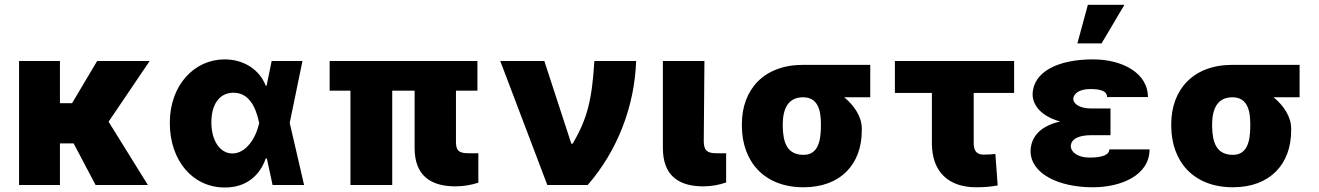

<svg xmlns="http://www.w3.org/2000/svg" viewBox="-20 -791 5640 821"><path d="M236.3 -530.3H61.5V0H236.3V-177.7H294.9L388.7 0H612.3L444.3 -270.5L620.1 -530.3H395.5L288.1 -349.6H236.3Z M940.4 10.7C1035.2 11.7 1092.8 -43.9 1116.2 -113.3H1121.1L1145.5 0H1280.3L1218.8 -265.6L1273.4 -530.3H1141.6L1120.1 -424.8H1116.2C1088.9 -495.1 1020.5 -537.1 940.4 -537.1C811.5 -537.1 706.1 -427.7 706.1 -265.6C706.1 -102.5 805.7 10.7 940.4 10.7ZM883.8 -267.6C883.8 -341.8 916 -394.5 978.5 -394.5C1042 -394.5 1073.2 -337.9 1087.9 -266.6L1088.9 -265.6L1087.9 -263.7C1074.2 -199.2 1031.2 -134.8 973.6 -134.8C920.9 -134.8 883.8 -189.5 883.8 -267.6Z M2021.5 -530.3H1389.6V-403.3H1478.5V0H1657.2V-403.3H1752.9V-158.2C1752.9 -43 1818.4 5.9 1927.7 5.9C1961.9 5.9 1995.1 0 2025.4 -9.8V-135.7H1983.4C1940.4 -135.7 1929.7 -148.4 1929.7 -185.5V-403.3H2021.5Z M2320.3 0H2493.2C2621.1 -147.5 2693.4 -336.9 2700.2 -530.3H2521.5C2511.7 -370.1 2493.2 -285.2 2428.7 -176.8H2422.9L2307.6 -530.3H2119.1Z M2814.5 -530.3V-158.2C2814.5 -43 2878.9 5.9 2987.3 5.9C3019.5 5.9 3054.7 0 3085 -10.7V-135.7H3043C3002.9 -135.7 2990.2 -148.4 2989.3 -185.5L2992.2 -530.3Z M3152.3 -262.7V-251C3153.3 -102.5 3245.1 9.8 3416 9.8C3575.2 9.8 3665 -89.8 3665 -232.4V-242.2C3665 -292.5 3631.8 -340.8 3589.8 -375H3701.2V-513.7H3414.1C3244.1 -513.7 3153.3 -406.2 3152.3 -262.7ZM3327.1 -251V-262.7C3328.1 -324.2 3348.6 -375 3414.1 -375C3474.6 -375 3490.2 -324.2 3490.2 -262.7V-251C3490.2 -181.6 3474.6 -128.9 3416 -128.9C3345.7 -128.9 3328.1 -181.6 3327.1 -251Z M4316.4 -530.3H3806.6V-393.6H3964.8V-178.7C3964.8 -55.7 4036.1 9.8 4154.3 9.8C4194.3 9.8 4218.8 6.8 4246.1 2L4236.3 -132.8C4216.8 -130.9 4210 -129.9 4185.5 -129.9C4154.3 -129.9 4143.6 -148.4 4143.6 -179.7V-393.6H4316.4Z M4586.9 -605.5H4690.4L4788.1 -770.5H4631.8ZM4386.7 -144.5C4387.7 -48.8 4504.9 9.8 4653.3 9.8C4773.4 9.8 4895.5 -41 4895.5 -152.3H4723.6C4723.6 -130.9 4698.2 -117.2 4639.6 -117.2C4585 -117.2 4559.6 -142.6 4558.6 -165C4559.6 -204.1 4607.4 -212.9 4646.5 -212.9H4728.5V-327.1H4646.5C4601.6 -327.1 4570.3 -343.8 4569.3 -368.2C4570.3 -387.7 4590.8 -410.2 4641.6 -410.2C4682.6 -410.2 4713.9 -403.3 4713.9 -376H4888.7C4888.7 -477.5 4781.2 -537.1 4653.3 -537.1C4504.9 -537.1 4396.5 -484.4 4395.5 -386.7C4396 -335 4441.4 -290.5 4513.7 -271.5C4433.1 -253.4 4387.7 -209.5 4386.7 -144.5Z M4988.3 -262.7V-251C4989.3 -102.5 5081.1 9.8 5252 9.8C5411.1 9.8 5501 -89.8 5501 -232.4V-242.2C5501 -292.5 5467.8 -340.8 5425.8 -375H5537.1V-513.7H5250C5080.1 -513.7 4989.3 -406.2 4988.3 -262.7ZM5163.1 -251V-262.7C5164.1 -324.2 5184.6 -375 5250 -375C5310.5 -375 5326.2 -324.2 5326.2 -262.7V-251C5326.2 -181.6 5310.5 -128.9 5252 -128.9C5181.6 -128.9 5164.1 -181.6 5163.1 -251Z"/></svg>

Font: Pretendard Black
Style: Regular
Weight: 900
Designer: Base glyphs from Inter by Rasmus Andersson; Hangeul glyphs from Noto Sans CJK(Source Han Sans) by Jang Soo-young and Kan
Foundry: Kil Hyung-jin
Version: Version 1.309;Glyphs 3.2 (3225)